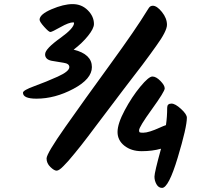

<svg xmlns="http://www.w3.org/2000/svg" viewBox="-20 -824 1002 936"><path d="M816 -319Q834 -319 862.5 -293Q891 -267 891 -250Q891 -204 846.5 -56Q802 92 770 92Q753 92 743 74.5Q733 57 733 37Q733 17 765 -99Q722 -87 671 -87Q620 -87 586.5 -113.5Q553 -140 553 -180.5Q553 -221 588 -286.5Q623 -352 664 -401.5Q705 -451 723 -451Q741 -451 762 -429.5Q783 -408 783 -393Q783 -378 720.5 -291.5Q658 -205 658 -189Q658 -181 661 -179Q664 -177 678 -177Q692 -177 712.5 -183.5Q733 -190 756 -200.5Q779 -211 789 -214Q795 -254 795 -299Q795 -319 816 -319ZM725 -796Q745 -796 769.5 -765.5Q794 -735 794 -703Q794 -672 740 -598Q724 -576 710.5 -557Q697 -538 673.5 -507Q650 -476 630.5 -451Q611 -426 580 -385Q549 -344 529 -317.5Q509 -291 485.5 -260Q462 -229 446.5 -208.5Q431 -188 410 -160Q389 -132 374.5 -114Q360 -96 342.5 -74.5Q325 -53 313.5 -40Q302 -27 290 -15Q268 8 256 8Q244 8 225.5 -10Q207 -28 207 -51.5Q207 -75 298 -204.5Q389 -334 516 -508.5Q643 -683 697 -772Q707 -789 712.5 -792.5Q718 -796 725 -796ZM200 -555V-560Q200 -586 276 -640Q341 -687 341 -712Q341 -715 337 -715Q316 -715 274.5 -691.5Q233 -668 225.5 -668Q218 -668 195.5 -693Q173 -718 173 -728Q173 -754 231.5 -779Q290 -804 334 -804Q378 -804 408 -774Q438 -744 438 -707Q438 -685 409 -649Q380 -613 339 -582Q428 -560 428 -497Q428 -439 338 -391Q248 -343 158 -343Q92 -343 92 -372Q92 -384 148.5 -404.5Q205 -425 261.5 -450.5Q318 -476 318 -497Q318 -514 290 -518Q262 -522 232.5 -527.5Q203 -533 200 -555Z"/></svg>

Font: Kalam
Style: Bold
Weight: 700
Version: Version 2.001;PS 1.0;hotconv 1.0.79;makeotf.lib2.5.61930; tt